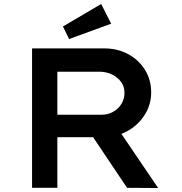

<svg xmlns="http://www.w3.org/2000/svg" viewBox="-20 -943 914 964"><path d="M141 0V-700H503Q570 -700 623 -671.5Q676 -643 707.5 -593Q739 -543 739 -479Q739 -417 706 -365.5Q673 -314 618 -284Q563 -254 496 -254H268V0ZM618 0 406 -316 542 -341 774 1ZM268 -367H490Q522 -367 548 -381.5Q574 -396 589.5 -421Q605 -446 605 -477Q605 -508 588 -531.5Q571 -555 542.5 -569Q514 -583 478 -583H268ZM327 -747 296 -810 488 -923 538 -824Z"/></svg>

Font: Lexend Giga Medium
Style: Regular
Weight: 500
Designer: Bonnie Shaver-Troup, Thomas Jockin
Foundry: Lexend
Version: Version 1.007